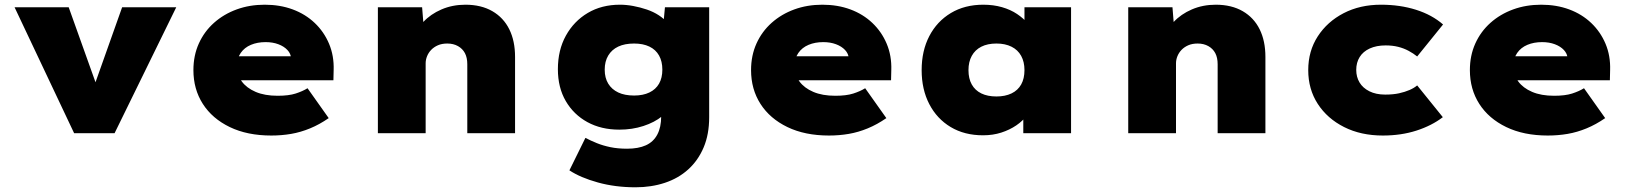

<svg xmlns="http://www.w3.org/2000/svg" viewBox="-20 -566 6929 816"><path d="M295 0 42 -535H272L415 -135H357L499 -535H729L467 0Z M1133 10Q1031 10 956.5 -26Q882 -62 842 -124.5Q802 -187 802 -268Q802 -330 825 -381Q848 -432 889.5 -469Q931 -506 986 -526Q1041 -546 1105 -546Q1170 -546 1224 -526Q1278 -506 1317.5 -468.5Q1357 -431 1378.5 -380Q1400 -329 1398 -268L1397 -225H922L899 -327H1236L1217 -301V-319Q1216 -338 1201.5 -353.5Q1187 -369 1163 -378Q1139 -387 1109 -387Q1074 -387 1046.5 -375.5Q1019 -364 1003 -341Q987 -318 987 -284Q987 -248 1007.5 -220Q1028 -192 1066.5 -175.5Q1105 -159 1160 -159Q1207 -159 1236.5 -168.5Q1266 -178 1287 -191L1377 -64Q1338 -37 1298 -20.5Q1258 -4 1217.5 3Q1177 10 1133 10Z M1586 0V-535H1774L1784 -411L1737 -398Q1748 -439 1779 -472.5Q1810 -506 1856.5 -526Q1903 -546 1958 -546Q2025 -546 2072.5 -518.5Q2120 -491 2144.5 -441.5Q2169 -392 2169 -324V0H1966V-293Q1966 -321 1956 -340Q1946 -359 1926.5 -370Q1907 -381 1881 -381Q1858 -381 1841 -373.5Q1824 -366 1812.5 -354Q1801 -342 1795 -327Q1789 -312 1789 -297V0H1688Q1645 0 1619.5 0Q1594 0 1586 0Z M2681 230Q2595 230 2521 209.5Q2447 189 2400 158L2468 20Q2491 32 2517 42.5Q2543 53 2574.5 59.5Q2606 66 2645 66Q2693 66 2725 51.5Q2757 37 2773.5 6Q2790 -25 2790 -71V-135L2835 -131Q2826 -98 2794 -72Q2762 -46 2714.5 -30.5Q2667 -15 2612 -15Q2535 -15 2476.5 -47Q2418 -79 2384.5 -136.5Q2351 -194 2351 -272Q2351 -353 2385 -414.5Q2419 -476 2478 -511Q2537 -546 2615 -546Q2642 -546 2671.5 -540.5Q2701 -535 2729 -525.5Q2757 -516 2780 -501Q2803 -486 2818 -467.5Q2833 -449 2836 -426L2795 -417L2806 -535H2994V-68Q2994 5 2970.5 60.5Q2947 116 2905 154Q2863 192 2805.5 211Q2748 230 2681 230ZM2675 -160Q2713 -160 2740 -173Q2767 -186 2781 -210.5Q2795 -235 2795 -270Q2795 -305 2781 -330Q2767 -355 2740 -368Q2713 -381 2675 -381Q2635 -381 2607.5 -368Q2580 -355 2565 -330Q2550 -305 2550 -270Q2550 -235 2565 -210.5Q2580 -186 2607.5 -173Q2635 -160 2675 -160Z M3503 10Q3401 10 3326.5 -26Q3252 -62 3212 -124.5Q3172 -187 3172 -268Q3172 -330 3195 -381Q3218 -432 3259.5 -469Q3301 -506 3356 -526Q3411 -546 3475 -546Q3540 -546 3594 -526Q3648 -506 3687.5 -468.5Q3727 -431 3748.5 -380Q3770 -329 3768 -268L3767 -225H3292L3269 -327H3606L3587 -301V-319Q3586 -338 3571.5 -353.5Q3557 -369 3533 -378Q3509 -387 3479 -387Q3444 -387 3416.5 -375.5Q3389 -364 3373 -341Q3357 -318 3357 -284Q3357 -248 3377.5 -220Q3398 -192 3436.5 -175.5Q3475 -159 3530 -159Q3577 -159 3606.5 -168.5Q3636 -178 3657 -191L3747 -64Q3708 -37 3668 -20.5Q3628 -4 3587.5 3Q3547 10 3503 10Z M4158 9Q4079 9 4020.5 -26Q3962 -61 3929.5 -123.5Q3897 -186 3897 -268Q3897 -350 3929.5 -412.5Q3962 -475 4021 -510.5Q4080 -546 4159 -546Q4202 -546 4238.5 -535.5Q4275 -525 4302.5 -506.5Q4330 -488 4348.5 -466Q4367 -444 4377 -420L4334 -417V-535H4532V0H4329V-139L4372 -129Q4364 -102 4345.5 -77Q4327 -52 4299 -33Q4271 -14 4235.5 -2.5Q4200 9 4158 9ZM4215 -156Q4252 -156 4279 -169Q4306 -182 4320 -207Q4334 -232 4334 -268Q4334 -303 4320 -328.5Q4306 -354 4279 -367.5Q4252 -381 4215 -381Q4177 -381 4150.5 -367.5Q4124 -354 4110 -328.5Q4096 -303 4096 -268Q4096 -232 4110 -207Q4124 -182 4150.5 -169Q4177 -156 4215 -156Z M4775 0V-535H4963L4973 -411L4926 -398Q4937 -439 4968 -472.5Q4999 -506 5045.5 -526Q5092 -546 5147 -546Q5214 -546 5261.5 -518.5Q5309 -491 5333.5 -441.5Q5358 -392 5358 -324V0H5155V-293Q5155 -321 5145 -340Q5135 -359 5115.5 -370Q5096 -381 5070 -381Q5047 -381 5030 -373.5Q5013 -366 5001.5 -354Q4990 -342 4984 -327Q4978 -312 4978 -297V0H4877Q4834 0 4808.5 0Q4783 0 4775 0Z M5857 10Q5764 10 5692.5 -26Q5621 -62 5580.5 -124.5Q5540 -187 5540 -268Q5540 -349 5580.5 -411.5Q5621 -474 5690.5 -510Q5760 -546 5849 -546Q5930 -546 5998 -524.5Q6066 -503 6113 -462L6003 -326Q5987 -339 5966.5 -350Q5946 -361 5922 -367Q5898 -373 5869 -373Q5830 -373 5801.5 -360Q5773 -347 5758.5 -323.5Q5744 -300 5744 -269Q5744 -239 5758 -215.5Q5772 -192 5800 -178Q5828 -164 5867 -164Q5901 -164 5926 -169.5Q5951 -175 5970.5 -183.5Q5990 -192 6003 -203L6112 -68Q6065 -32 6000 -11Q5935 10 5857 10Z M6558 10Q6456 10 6381.5 -26Q6307 -62 6267 -124.5Q6227 -187 6227 -268Q6227 -330 6250 -381Q6273 -432 6314.5 -469Q6356 -506 6411 -526Q6466 -546 6530 -546Q6595 -546 6649 -526Q6703 -506 6742.5 -468.5Q6782 -431 6803.5 -380Q6825 -329 6823 -268L6822 -225H6347L6324 -327H6661L6642 -301V-319Q6641 -338 6626.5 -353.5Q6612 -369 6588 -378Q6564 -387 6534 -387Q6499 -387 6471.5 -375.5Q6444 -364 6428 -341Q6412 -318 6412 -284Q6412 -248 6432.5 -220Q6453 -192 6491.5 -175.5Q6530 -159 6585 -159Q6632 -159 6661.5 -168.5Q6691 -178 6712 -191L6802 -64Q6763 -37 6723 -20.5Q6683 -4 6642.5 3Q6602 10 6558 10Z"/></svg>

Font: Lexend Exa Black
Style: Regular
Weight: 900
Designer: Bonnie Shaver-Troup, Thomas Jockin
Foundry: Lexend
Version: Version 1.007